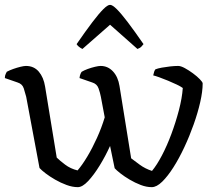

<svg xmlns="http://www.w3.org/2000/svg" viewBox="-22 -772 904 792"><path d="M299 0Q277 0 252.5 -9Q228 -18 205.5 -31Q183 -44 166 -57Q149 -70 141 -79L86 -373Q82 -389 76 -407.5Q70 -426 50 -432L-2 -450Q-2 -460 1.5 -467Q5 -474 6 -476Q17 -482 32.5 -487.5Q48 -493 62.5 -496.5Q77 -500 85 -500Q118 -500 138 -476.5Q158 -453 164 -415L212 -122Q224 -110 246.5 -93Q269 -76 298 -69Q317 -91 338 -126Q359 -161 378 -203Q397 -245 410 -288L394 -373Q391 -389 384.5 -407.5Q378 -426 358 -432L306 -450Q307 -460 310 -467Q313 -474 315 -476Q325 -482 340 -487.5Q355 -493 370 -496.5Q385 -500 393 -500Q423 -500 444 -477.5Q465 -455 471 -417L519 -119Q532 -109 554.5 -92.5Q577 -76 605 -67Q625 -91 646 -131Q667 -171 685 -219.5Q703 -268 716 -317.5Q729 -367 732 -409Q724 -415 707.5 -423Q691 -431 671.5 -439Q652 -447 635.5 -453Q619 -459 610 -461Q612 -471 614 -476.5Q616 -482 619 -486Q629 -490 645.5 -493Q662 -496 680 -498Q698 -500 713 -500Q724 -500 740.5 -491Q757 -482 774 -469.5Q791 -457 802.5 -445Q814 -433 814 -428Q814 -395 804 -351Q794 -307 777 -259Q760 -211 738.5 -165Q717 -119 693.5 -82Q670 -45 647 -22.5Q624 0 604 0Q582 0 558.5 -9Q535 -18 513 -31Q491 -44 474.5 -57Q458 -70 451 -78L432 -170Q413 -128 389 -89Q365 -50 341.5 -25Q318 0 299 0ZM318 -570Q308 -575 302 -580.5Q296 -586 294 -590Q332 -645 359 -680.5Q386 -716 404 -734Q422 -752 432 -752Q442 -752 460 -734Q478 -716 505 -680.5Q532 -645 570 -590Q567 -586 561.5 -580Q556 -574 545 -570L432 -670Z"/></svg>

Font: Texturina Medium 12pt Light
Style: Regular
Weight: 300
Version: Version 1.002